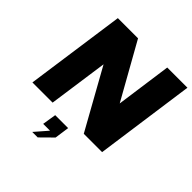

<svg xmlns="http://www.w3.org/2000/svg" viewBox="-250 -897 1311 1311"><g transform="rotate(45 405.5 -241.5)"><path d="M612 -723 556 -320 330 -723H135L33 0H228L289 -431L529 0H706L807 -723ZM271 240H324L411 154L426 48H301L285 148H351Z"/></g></svg>

Font: United Sans Black
Style: Italic
Weight: 900
Italic angle: -8°
Designer: Pablo Impallari, Rodrigo Fuenzalida (Modified by Dan O. Williams)
Version: Version 1.000;PS 001.000;hotconv 1.0.88;makeotf.lib2.5.64775